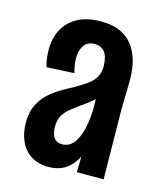

<svg xmlns="http://www.w3.org/2000/svg" viewBox="-87 -591 561 665"><g transform="rotate(15 193.5 -259.0)"><path d="M248 0 250 -96 243 -378Q242 -415 228.5 -430Q215 -445 193 -445Q169 -445 156 -427.5Q143 -410 143 -381Q143 -369 145 -356Q147 -343 151 -329L52 -324Q48 -340 46 -355Q44 -370 44 -384Q44 -427 61 -458.5Q78 -490 111.5 -508Q145 -526 194 -526Q240 -526 269.5 -510.5Q299 -495 315.5 -468.5Q332 -442 338 -410Q344 -378 343 -345L341 -250L344 0ZM148 8Q111 8 85 -8.5Q59 -25 46 -54.5Q33 -84 33 -121Q33 -156 44.5 -181Q56 -206 75 -224.5Q94 -243 117.5 -257Q141 -271 164 -283Q181 -293 196 -302.5Q211 -312 221.5 -323Q232 -334 237.5 -347.5Q243 -361 243 -378L290 -354Q287 -320 273 -296Q259 -272 239.5 -255.5Q220 -239 199 -225Q181 -212 166 -199.5Q151 -187 142.5 -171.5Q134 -156 134 -134Q134 -118 138 -105.5Q142 -93 151 -86.5Q160 -80 173 -80Q196 -80 212 -97.5Q228 -115 237.5 -152.5Q247 -190 247 -247L286 -301Q286 -232 280 -175Q274 -118 258.5 -77Q243 -36 216 -14Q189 8 148 8Z"/></g></svg>

Font: Truculenta
Style: Bold
Weight: 700
Designer: Ivan Castro, Eva Sanz & Omnibus-Type Team
Foundry: Omnibus-Type
Version: Version 1.002